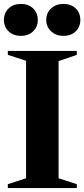

<svg xmlns="http://www.w3.org/2000/svg" viewBox="-36 -960 430 980"><path d="M4 0V-20L97 -50V-650L4 -680V-700H356V-680L263 -648V-50L356 -20V0ZM288 -777Q250 -777 225 -800Q200 -823 200 -858Q200 -894 225 -917Q250 -940 288 -940Q327 -940 350.5 -917Q374 -894 374 -858Q374 -823 350.5 -800Q327 -777 288 -777ZM71 -777Q32 -777 8 -800Q-16 -823 -16 -858Q-16 -894 8 -917Q32 -940 71 -940Q109 -940 133 -917Q157 -894 157 -858Q157 -823 133 -800Q109 -777 71 -777Z"/></svg>

Font: Wittgenstein Extrabold
Style: Regular
Weight: 800
Designer: Jörg Drees
Foundry: Jörg Drees
Version: Version 1.303; ttfautohint (v1.8.4.7-5d5b)